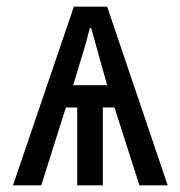

<svg xmlns="http://www.w3.org/2000/svg" viewBox="-20 -557 540 577"><path d="M202 -537H302L484 0H399L324 -234H289V0H212V-234H178L104 0H19ZM302 -301 267 -426 254 -473H250L238 -427L200 -301Z"/></svg>

Font: Noto Sans Mono UI Cond
Style: Regular
Weight: 400
Width: 3
Monospace: yes
Designer: Monotype Design team
Foundry: Monotype Imaging Inc.
Version: Version 1.000